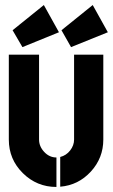

<svg xmlns="http://www.w3.org/2000/svg" viewBox="-20 -742 448 762"><path d="M224 -622 348 -722 408 -614 262 -555ZM30 -622 154 -722 214 -614 69 -555ZM204 0Q126 0 70.5 -55Q15 -110 15 -188V-525H135V-188Q135 -161 155.5 -139Q176 -117 204 -117ZM219 -1V-119Q243 -125 258.5 -145Q274 -165 274 -188V-525H390V-188Q390 -115 340.5 -61Q291 -7 219 -1Z"/></svg>

Font: BroshK
Style: Medium
Weight: 500
Designer: gluk
Foundry: gluk
Version: Version 0.60